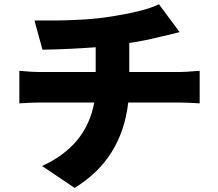

<svg xmlns="http://www.w3.org/2000/svg" viewBox="-20 -829 1040 916"><path d="M596.7 -485.4H835.9Q862.3 -485.4 932.6 -491.2V-335.9Q872.1 -339.8 838.9 -339.8H591.8Q560.5 -69.3 335.9 67.4L180.7 -37.1Q391.6 -132.8 429.7 -339.8H168Q127 -339.8 72.3 -335.9V-491.2Q132.8 -485.4 167 -485.4H436.5V-603.5Q302.7 -593.8 182.6 -591.8L144.5 -731.4Q365.2 -728.5 489.3 -747.1Q668 -773.4 738.3 -808.6L836.9 -675.8Q818.4 -670.9 788.1 -663.6Q757.8 -656.2 748 -654.3Q670.9 -634.8 596.7 -624Z"/></svg>

Font: Gen Shin Gothic Monospace Heavy
Style: Bold
Weight: 800
Designer: [Source Han Sans]
Ryoko NISHIZUKA  (kana & ideographs); Paul D. Hunt (Latin, Greek & Cyrillic); Wenlong ZHANG  (bopomofo
Version: Version 1.002.20150607